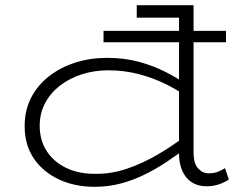

<svg xmlns="http://www.w3.org/2000/svg" viewBox="-20 -706 955 740"><path d="M345 14Q268 14 207 -14.5Q146 -43 110.5 -95Q75 -147 75 -220Q75 -281 100 -329.5Q125 -378 169.5 -412.5Q214 -447 271 -465Q328 -483 392 -483Q460 -483 516.5 -467.5Q573 -452 620.5 -427.5Q668 -403 705 -376V-331Q667 -358 618.5 -382Q570 -406 514 -420.5Q458 -435 398 -435Q343 -435 295 -419.5Q247 -404 210.5 -375.5Q174 -347 153.5 -308Q133 -269 133 -221Q133 -165 160.5 -123Q188 -81 237 -58Q286 -35 352 -36Q411 -36 470 -56Q529 -76 587.5 -110Q646 -144 700 -186V-138Q663 -109 621.5 -81.5Q580 -54 536 -32.5Q492 -11 444.5 1.5Q397 14 345 14ZM776 12Q744 12 720.5 -2.5Q697 -17 683.5 -45.5Q670 -74 670 -114V-686H726V-119Q726 -76 743.5 -57Q761 -38 784 -38Q803 -38 818.5 -43.5Q834 -49 847 -58L862 -14Q845 -3 823.5 4.5Q802 12 776 12ZM379 -543V-587H851V-543ZM507 -638V-686H709V-638Z"/></svg>

Font: BioRhyme SemiExpanded Light
Style: Regular
Weight: 300
Width: 6
Designer: Aoife Mooney
Foundry: Aoife Mooney Type
Version: Version 1.600;gftools[0.9.33]